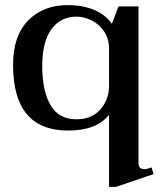

<svg xmlns="http://www.w3.org/2000/svg" viewBox="-20 -500 655 750"><path d="M406 -52Q358 10 246 10Q31 10 31 -247Q31 -360 90 -420Q149 -480 244 -480Q304 -480 348.5 -461Q393 -442 417 -407L443 -475H521V137Q521 161 545 161Q553 161 572 154L580 180L433 230H406ZM406 -166V-309Q406 -349 386.5 -377.5Q367 -406 337.5 -420.5Q308 -435 279 -435Q217 -435 181 -386Q145 -337 145 -242Q145 -146 177 -90Q209 -34 279 -34Q338 -34 372 -72.5Q406 -111 406 -166Z"/></svg>

Font: Taviraj Medium
Style: Regular
Weight: 500
Designer: Katatrad Team
Foundry: CadsonDemak
Version: Version 1.030